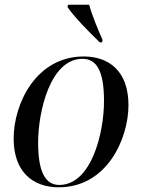

<svg xmlns="http://www.w3.org/2000/svg" viewBox="-20 -786 604 816"><path d="M404 -606H414L416 -616C397 -659 371 -721 359 -766H269L267 -756C289 -721 361 -647 404 -606ZM230 10C435 10 526 -197 526 -339C526 -486 441 -546 336 -546C133 -546 38 -345 38 -197C38 -58 117 10 230 10ZM232 0C177 0 142 -48 142 -179C142 -315 195 -536 330 -536C391 -536 422 -485 422 -356C422 -220 368 0 232 0Z"/></svg>

Font: Noto Serif Display
Style: Italic
Weight: 400
Italic angle: -12°
Designer: Monotype Design Team
Foundry: Monotype Imaging Inc.
Version: Version 2.009